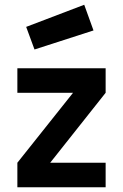

<svg xmlns="http://www.w3.org/2000/svg" viewBox="-20 -787 518 807"><path d="M53 -397H287L53 -103V0H424V-103H191L424 -397V-500H53ZM90 -674 125 -579 373 -659 334 -767Z"/></svg>

Font: TitilliumText22L
Style: 800 wt
Weight: 800
Designer: Campivisivi
Foundry: Campivisivi
Version: 1.000